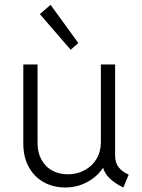

<svg xmlns="http://www.w3.org/2000/svg" viewBox="-20 -789 602 816"><path d="M79.1 -177.7V-515.1H139.6V-180.2Q139.6 -141.1 155.8 -111.1Q171.9 -81.1 200.9 -64.7Q230 -48.3 268.1 -48.3Q308.6 -48.3 340.8 -66.2Q373 -84 390.9 -114.7Q408.7 -145.5 408.7 -183.6V-515.1H469.2V-127.9Q469.2 -98.6 483.6 -79.1Q498 -59.6 526.9 -46.9L504.4 7.8Q470.2 -8.3 447.8 -29.5Q425.3 -50.8 418.5 -75.2H417.5Q391.6 -36.6 349.1 -14.4Q306.6 7.8 257.8 7.8Q205.1 7.8 164.6 -15.4Q124 -38.6 101.6 -80.6Q79.1 -122.6 79.1 -177.7ZM149.4 -729 194.8 -768.6 313 -606 280.3 -577.6Z"/></svg>

Font: Reddit Mono Light
Style: Regular
Weight: 300
Monospace: yes
Designer: Stephen Hutchings
Foundry: Reddit
Version: Version 1.011